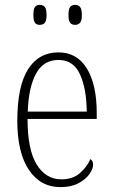

<svg xmlns="http://www.w3.org/2000/svg" viewBox="-20 -758 463 788"><path d="M228 10Q146 10 98.5 -61Q51 -132 51 -262Q51 -404 95 -473.5Q139 -543 220 -543Q296 -543 336.5 -477Q377 -411 377 -294V-270H93Q93 -144 130.5 -83Q168 -22 232 -22Q279 -22 308 -47.5Q337 -73 351 -105Q362 -99 362 -82Q362 -65 347 -43.5Q332 -22 302 -6Q272 10 228 10ZM336 -300Q335 -395 308 -453.5Q281 -512 220 -512Q158 -512 127.5 -455Q97 -398 94 -300ZM288 -656Q275 -656 268 -664.5Q261 -673 261 -696Q261 -721 268 -729.5Q275 -738 288 -738Q301 -738 308.5 -729.5Q316 -721 316 -696Q316 -673 308.5 -664.5Q301 -656 288 -656ZM143 -656Q130 -656 123.5 -664.5Q117 -673 117 -696Q117 -721 123.5 -729.5Q130 -738 143 -738Q157 -738 164 -729.5Q171 -721 171 -696Q171 -673 164 -664.5Q157 -656 143 -656Z"/></svg>

Font: Noto Serif Lao Condensed ExtraLight
Style: Regular
Weight: 200
Width: 3
Designer: Monotype Design Team
Foundry: Monotype Imaging Inc.
Version: Version 2.003; ttfautohint (v1.8.4.7-5d5b)